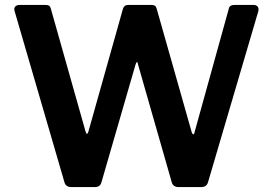

<svg xmlns="http://www.w3.org/2000/svg" viewBox="-20 -762 1111 782"><path d="M1032 -716 827 -19Q821 0 800 0H708Q686 0 680 -18L542 -500Q541 -509 538 -509Q535 -509 532 -499L393 -19Q390 -9 383.5 -4.5Q377 0 365 0H271Q249 0 243 -18L40 -715L38 -724Q38 -732 44 -737Q50 -742 60 -742H164Q175 -742 180 -738.5Q185 -735 187 -727L328 -228Q331 -217 334 -217Q337 -217 340 -226L481 -727Q484 -735 489 -738.5Q494 -742 505 -742H595Q606 -742 611 -738.5Q616 -735 618 -727L761 -223Q764 -215 767 -215Q771 -215 772 -222L912 -727Q915 -742 936 -742H1012Q1024 -742 1029.5 -735Q1035 -728 1032 -716Z"/></svg>

Font: n
Style: Regular
Weight: 600
Designer: Pablo Impallari, Rodrigo Fuenzalida
Foundry: Impallari Type
Version: Version 1.002; ttfautohint (v1.5)